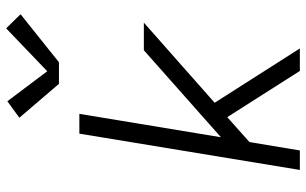

<svg xmlns="http://www.w3.org/2000/svg" viewBox="-210 -810 1019 640"><g transform="rotate(-90 300.0 -489.5)"><path d="M54 0 175 -735H241L163 -263L453 -520H545L278 -284L459 0H384L230 -242L147 -168L119 0ZM341 -803 228 -935 283 -975 383 -842 526 -979 573 -931 413 -803Z"/></g></svg>

Font: Iosevka SS04 Light Extended
Style: Italic
Weight: 300
Width: 7
Italic angle: -9°
Monospace: yes
Designer: Belleve Invis
Foundry: Belleve Invis
Version: Version 19.0.0; ttfautohint (v1.8.4)